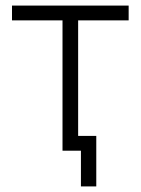

<svg xmlns="http://www.w3.org/2000/svg" viewBox="-20 -540 504 688"><path d="M270 128H325V-53H260V-467H441V-520H23V-467H204V0H270Z"/></svg>

Font: Fixel Display Light
Style: Regular
Weight: 300
Designer: AlfaBravo + MacPaw
Foundry: Kyrylo Tkachov, Marchela Mozhyna, Serhii Makarenko, Maria Weinstein, Zakhar Kryvoshyya
Version: Version 1.211